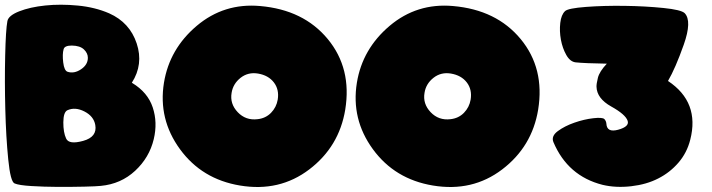

<svg xmlns="http://www.w3.org/2000/svg" viewBox="-20 -776 2956 797"><path d="M398.4 -4.4Q380.9 -2.4 329.8 -1.2Q278.8 0 220.5 -0.2Q162.1 -0.5 110.4 -3.7Q58.6 -6.8 40.5 -14.6Q23.4 -21.5 14.2 -114.3Q4.9 -207 2 -322.5Q-1 -438 1.5 -545.2Q3.9 -652.3 10.7 -688.5Q15.1 -711.4 59.8 -729Q104.5 -746.6 168 -753.2Q231.4 -759.8 303 -752.9Q374.5 -746.1 433.1 -720.7Q518.6 -682.6 547.4 -595.7Q576.2 -508.8 527.3 -432.6L528.8 -431.6Q593.3 -392.6 614 -330.1Q634.8 -267.6 618.2 -198.2Q600.1 -122.1 541 -67.1Q481.9 -12.2 398.4 -4.4ZM244.1 -571.8Q238.3 -551.3 242.4 -516.8Q246.6 -482.4 260.7 -478Q287.6 -469.2 316.2 -488.3Q344.7 -507.3 344.7 -536.1Q344.7 -555.2 328.4 -570.8Q312 -586.4 278.3 -586.9Q248 -586.9 244.1 -571.8ZM254.4 -201.2Q266.1 -174.8 325.2 -191.2Q384.3 -207.5 375.5 -257.3Q369.1 -293.5 330.6 -313.2Q292 -333 259.8 -318.4Q243.2 -310.5 242.9 -268.3Q242.7 -226.1 254.4 -201.2Z M1413.1 -320.8Q1387.7 -167 1263.9 -72.8Q1140.1 21.5 976.1 -5.9Q817.9 -32.2 727.1 -156.7Q636.2 -281.2 660.6 -432.6Q683.6 -573.2 796.6 -668.7Q909.7 -764.2 1059.6 -751Q1240.2 -735.4 1340.6 -613.8Q1440.9 -492.2 1413.1 -320.8ZM1132.8 -362.3Q1139.6 -404.3 1116.9 -433.8Q1094.2 -463.4 1050.8 -470.7Q1009.8 -477.5 978.5 -452.9Q947.3 -428.2 941.4 -390.6Q933.6 -345.2 966.8 -310.3Q1000 -275.4 1048.8 -281.2Q1082.5 -284.7 1105 -307.6Q1127.4 -330.6 1132.8 -362.3Z M2213.9 -320.8Q2188.5 -167 2064.7 -72.8Q1940.9 21.5 1776.9 -5.9Q1618.7 -32.2 1527.8 -156.7Q1437 -281.2 1461.4 -432.6Q1484.4 -573.2 1597.4 -668.7Q1710.4 -764.2 1860.4 -751Q2041 -735.4 2141.4 -613.8Q2241.7 -492.2 2213.9 -320.8ZM1933.6 -362.3Q1940.4 -404.3 1917.7 -433.8Q1895 -463.4 1851.6 -470.7Q1810.5 -477.5 1779.3 -452.9Q1748 -428.2 1742.2 -390.6Q1734.4 -345.2 1767.6 -310.3Q1800.8 -275.4 1849.6 -281.2Q1883.3 -284.7 1905.8 -307.6Q1928.2 -330.6 1933.6 -362.3Z M2752.9 -439.9Q2885.3 -352.1 2845.2 -195.8Q2831.5 -141.6 2796.1 -100.6Q2760.7 -59.6 2712.4 -35.2Q2664.1 -10.3 2600.1 -2.9Q2536.1 4.4 2481 -8.8Q2336.9 -45.4 2277.3 -186Q2267.1 -210.9 2295.7 -231.9Q2324.2 -252.9 2364.3 -266.8Q2404.3 -280.8 2442.4 -285.2Q2480.5 -289.6 2488.8 -281.7Q2496.1 -273.9 2497.1 -262.7Q2499 -224.6 2546.1 -237.5Q2593.3 -250.5 2585.4 -274.4Q2576.7 -300.8 2517.1 -334Q2457.5 -367.2 2456.1 -416Q2455.6 -427.2 2461.9 -453.1Q2468.3 -479 2499 -511.7Q2406.2 -513.2 2370.1 -517.1Q2346.7 -519.5 2330.8 -547.6Q2314.9 -575.7 2308.3 -611.3Q2301.8 -647 2305.7 -680.9Q2309.6 -714.8 2325.7 -730Q2338.4 -741.7 2412.4 -747.3Q2486.3 -752.9 2572.8 -751.7Q2659.2 -750.5 2733.6 -742.9Q2808.1 -735.4 2822.3 -721.2Q2853 -689 2818.4 -590.8Q2783.7 -492.7 2752.9 -439.9Z"/></svg>

Font: ARCO
Style: Regular
Weight: 700
Designer: Rafael Olivo Díaz, Denis Ignatov
Foundry: Rafael Olivo Díaz
Version: Version 1.10 March 1, 2019